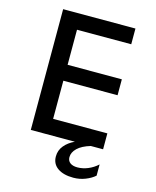

<svg xmlns="http://www.w3.org/2000/svg" viewBox="-125 -753 832 1026"><g transform="rotate(15 290.5 -240.0)"><path d="M380 188Q325 188 293 165.5Q261 143 261 102Q261 68 282.5 42Q304 16 339 0H95V-668H495V-581H195V-387H495V-299H195V-88H495V0H427Q380 14 356 37Q332 60 332 87Q332 107 346.5 118Q361 129 387 129Q416 129 445 117Q474 105 498 83V145Q478 163 446.5 175.5Q415 188 380 188Z"/></g></svg>

Font: Madhuban
Style: Regular
Weight: 400
Designer: jaikishan Patel
Foundry: MagicType
Version: Version 1.000